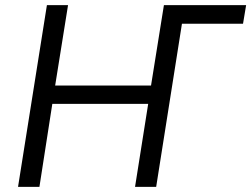

<svg xmlns="http://www.w3.org/2000/svg" viewBox="-20 -725 975 745"><path d="M50 0 162 -705H244L194 -393H566L616 -705H935L923 -633H686L586 0H504L555 -322H183L133 0Z"/></svg>

Font: Nunito Sans 10pt SemiCondensed
Style: Italic
Weight: 400
Width: 4
Italic angle: -9°
Designer: Vernon Adams
Foundry: Vernon Adams
Version: Version 3.101;gftools[0.9.27]